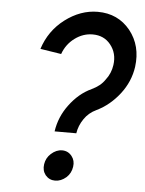

<svg xmlns="http://www.w3.org/2000/svg" viewBox="-52 -754 614 811"><g transform="rotate(5 254.5 -349.0)"><path d="M283 -51Q287 -77 272 -96Q256 -116 231 -116Q206 -116 184 -96Q164 -78 160 -51Q156 -24 171 -5Q187 14 212 14Q237 14 259 -5Q279 -23 283 -51ZM330 -712Q257 -712 191 -662Q127 -613 102 -535L191 -521Q206 -563 241 -589Q276 -615 317 -615Q365 -615 393 -580Q422 -544 415 -494Q410 -458 388 -430Q378 -415 364 -404Q350 -393 333 -385Q305 -372 282 -352.5Q259 -333 239 -306Q201 -255 192 -193H284Q289 -226 309 -255Q328 -283 360 -298Q389 -312 413.5 -332.5Q438 -353 458 -379Q498 -431 507 -494Q519 -584 468 -648Q416 -712 330 -712Z"/></g></svg>

Font: Unageo
Style: Medium-Italic
Weight: 500
Designer: Richard Sepsi
Foundry: Richard Sepsi
Version: Version 2.000